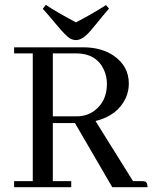

<svg xmlns="http://www.w3.org/2000/svg" viewBox="-20 -784 638 804"><path d="M278.3 0H39.1V-25.4H117.2V-560.5H39.1V-585.9H328.1C378.9 -585.9 421.5 -574.2 456.1 -550.8C498.4 -521.5 519.5 -482.4 519.5 -433.6C519.5 -413.4 515.3 -393.6 506.8 -374C484 -324.5 441.7 -292.3 379.9 -277.3L537.1 -25.4H574.2C578.8 -25.4 582.7 -25.1 585.9 -24.4C593.8 -22.5 597.7 -14.3 597.7 0H450.2L293.9 -268.6H201.2V-25.4H278.3ZM298.8 -560.5H201.2V-296.9H301.8C331.1 -296.9 356.8 -305.7 378.9 -323.2C411.5 -349.3 427.7 -385.7 427.7 -432.6C427.7 -453.5 423.5 -473.3 415 -492.2C393.6 -537.8 354.8 -560.5 298.8 -560.5ZM298.8 -616.2C291 -616.2 282.9 -618.2 274.4 -622.1C262.7 -628.6 242.5 -649.1 213.9 -683.6C192.4 -709.6 174.2 -730.8 159.2 -747.1L171.9 -763.7C198.6 -745.4 240.6 -721 297.9 -690.4C340.2 -711.9 382.2 -736 423.8 -762.7L436.5 -748C422.2 -731.8 404.3 -710.3 382.8 -683.6L358.4 -654.3C336.3 -628.9 316.4 -616.2 298.8 -616.2Z"/></svg>

Font: Abhaya Libre
Style: Regular
Weight: 400
Designer: Pushpananda Ekanayake, Sol Matas, Pathum Egodawatta
Foundry: Mooniak
Version: Version 1.041; ; ttfautohint (v1.5)